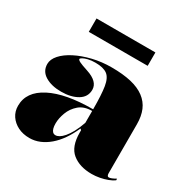

<svg xmlns="http://www.w3.org/2000/svg" viewBox="-161 -837 971 994"><g transform="rotate(30 324.0 -340.0)"><path d="M331 -515Q399 -515 448 -503.5Q497 -492 529 -468Q561 -444 576 -408.5Q591 -373 591 -325V-32Q591 -25 593.5 -19.5Q596 -14 603 -14Q609 -14 619 -18Q629 -22 643 -30V-20Q629 -10 608 -2Q587 6 563 10.5Q539 15 516 15Q444 15 400 -20.5Q356 -56 356 -140Q356 -142 356 -143.5Q356 -145 356 -147.5Q356 -150 356 -154L349 -160Q331 -119 308.5 -86.5Q286 -54 259.5 -31.5Q233 -9 204 3Q175 15 144 15Q105 15 75 0Q45 -15 27.5 -41Q10 -67 10 -101Q10 -185 101.5 -232Q193 -279 356 -279Q356 -366 348.5 -412.5Q341 -459 317.5 -476.5Q294 -494 246 -494Q222 -494 203.5 -489.5Q185 -485 174.5 -479Q164 -473 164 -469Q164 -463 178 -456Q192 -449 229 -437Q302 -413 302 -364Q302 -321 263.5 -298Q225 -275 166 -275Q108 -275 70.5 -298Q33 -321 33 -364Q33 -392 57 -419Q81 -446 123 -467.5Q165 -489 218.5 -502Q272 -515 331 -515ZM356 -269Q308 -269 279 -244Q250 -219 237 -184Q224 -149 224 -119Q224 -101 227.5 -89Q231 -77 237.5 -71Q244 -65 254 -65Q264 -65 276 -72Q288 -79 301.5 -94.5Q315 -110 329 -135.5Q343 -161 356 -198ZM136 -615V-695H488V-615Z"/></g></svg>

Font: Kalnia
Style: Bold
Weight: 700
Designer: Frida Medrano
Foundry: Frida Medrano
Version: Version 1.105